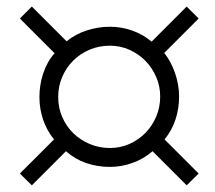

<svg xmlns="http://www.w3.org/2000/svg" viewBox="-20 -720 650 580"><path d="M463.9 -428.2Q463.9 -459.5 451.9 -487.3Q439.9 -515.1 419.4 -536.1Q398.9 -557.1 371.1 -569.6Q343.3 -582 312 -582Q279.3 -582 251 -570.1Q222.7 -558.1 201.4 -537.1Q180.2 -516.1 168 -487.8Q155.8 -459.5 155.8 -426.8Q155.8 -394.5 168 -366.5Q180.2 -338.4 201.4 -317.6Q222.7 -296.9 251.2 -284.9Q279.8 -272.9 312 -272.9Q343.8 -272.9 371.6 -285.4Q399.4 -297.9 419.9 -319.1Q440.4 -340.3 452.1 -368.4Q463.9 -396.5 463.9 -428.2ZM543.9 -160.2 440.9 -263.2Q413.6 -239.7 380.1 -227.8Q346.7 -215.8 312 -215.8Q274.4 -215.8 240.7 -227.3Q207 -238.8 179.2 -263.2L76.2 -160.2L40 -195.8L143.1 -298.8Q121.1 -326.2 110.1 -358.9Q99.1 -391.6 99.1 -426.8Q99.1 -444.3 101.8 -462.2Q104.5 -480 110.1 -497.1Q115.7 -514.2 124.3 -530Q132.8 -545.9 145 -559.1L40 -664.1L76.2 -700.2L181.2 -595.2Q208 -617.2 242.4 -628.2Q276.9 -639.2 312 -639.2Q346.7 -639.2 379.4 -627.7Q412.1 -616.2 438 -594.2L543.9 -700.2L580.1 -664.1L476.1 -560.1Q497.1 -533.7 509 -498.5Q521 -463.4 521 -428.2Q521 -392.6 510.3 -359.4Q499.5 -326.2 477.1 -298.8L580.1 -195.8Z"/></svg>

Font: Charis SIL APac
Style: Bold
Weight: 700
Foundry: SIL International
Version: Version 5.000